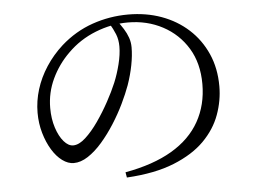

<svg xmlns="http://www.w3.org/2000/svg" viewBox="-50 -759 1100 827"><g transform="rotate(-5 500.0 -345.5)"><path d="M462 -19Q584 -41 664.5 -88.5Q745 -136 785 -207.5Q825 -279 825 -369Q825 -459 785.5 -524Q746 -589 678.5 -625Q611 -661 528 -661Q457 -661 387.5 -633.5Q318 -606 266 -554Q219 -508 191 -448.5Q163 -389 163 -323Q163 -276 175.5 -237.5Q188 -199 207.5 -176.5Q227 -154 248 -154Q273 -154 301.5 -180Q330 -206 357.5 -245.5Q385 -285 408.5 -328Q432 -371 447 -407Q462 -443 472.5 -485Q483 -527 483 -561Q483 -591 473.5 -614.5Q464 -638 449 -663L484 -670Q497 -653 509 -634Q521 -615 528 -595Q535 -575 535 -553Q535 -518 527 -476.5Q519 -435 504 -392Q491 -356 470.5 -313.5Q450 -271 423.5 -229.5Q397 -188 367 -153.5Q337 -119 305.5 -98.5Q274 -78 244 -78Q219 -78 194.5 -96Q170 -114 150.5 -146Q131 -178 119 -219.5Q107 -261 107 -307Q107 -358 122.5 -408Q138 -458 168 -504Q198 -550 240 -588Q302 -643 377 -669Q452 -695 532 -695Q610 -695 676 -671Q742 -647 791.5 -602Q841 -557 869 -494Q897 -431 897 -353Q897 -291 875 -230.5Q853 -170 803.5 -120Q754 -70 671 -36.5Q588 -3 466 4Z"/></g></svg>

Font: Noto Serif JP ExtraLight
Style: Regular
Weight: 400
Version: Version 2.003-H1;hotconv 1.1.1;makeotfexe 2.6.0